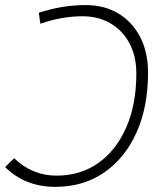

<svg xmlns="http://www.w3.org/2000/svg" viewBox="-21 -723 627 753"><path d="M314.9 -703.1Q388.7 -703.1 443.6 -669.9Q498.5 -636.7 529.1 -577.1Q559.6 -517.6 559.6 -438Q559.6 -303.7 514.2 -202.9Q468.8 -102.1 387 -46.1Q305.2 9.8 196.3 9.8Q77.1 9.8 -1 -67.9L34.7 -102.5Q105 -34.2 200.7 -34.2Q294.9 -34.2 365.2 -84.2Q435.5 -134.3 474.6 -224.4Q513.7 -314.5 513.7 -434.6Q513.7 -502 487.1 -552.5Q460.4 -603 412.8 -631.1Q365.2 -659.2 301.8 -659.2Q221.7 -659.2 137.2 -629.9L131.3 -672.9Q222.2 -703.1 314.9 -703.1Z"/></svg>

Font: Cascadia Mono ExtraLight
Style: Italic
Weight: 200
Italic angle: -10°
Monospace: yes
Designer: Aaron Bell
Foundry: Saja Typeworks
Version: Version 2404.023; ttfautohint (v1.8.4)